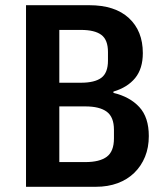

<svg xmlns="http://www.w3.org/2000/svg" viewBox="-20 -718 640 738"><path d="M80 -698H323Q422 -698 475.5 -648.5Q529 -599 529 -514Q529 -454 499.5 -418Q470 -382 416 -366V-361Q479 -346 515.5 -306.5Q552 -267 552 -195Q552 -151 537.5 -115.5Q523 -80 496.5 -54Q470 -28 432.5 -14Q395 0 348 0H80ZM308 -95Q363 -95 390.5 -115.5Q418 -136 418 -186V-219Q418 -268 390.5 -288.5Q363 -309 308 -309H208V-95ZM291 -400Q344 -400 369.5 -419Q395 -438 395 -485V-518Q395 -565 369.5 -584Q344 -603 291 -603H208V-400Z"/></svg>

Font: IBM Plex Mono SmBld
Style: Regular
Weight: 600
Monospace: yes
Designer: Mike Abbink, Paul van der Laan, Pieter van Rosmalen
Foundry: Bold Monday
Version: Version 2.3